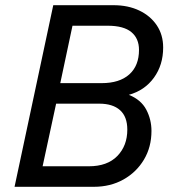

<svg xmlns="http://www.w3.org/2000/svg" viewBox="-20 -719 658 739"><path d="M341 0H36L185 -699H417Q473 -699 516 -678.5Q559 -658 583.5 -621.5Q608 -585 608 -536Q608 -469 572.5 -420Q537 -371 476 -354Q523 -335 543 -297Q563 -259 563 -215Q563 -153 534 -104.5Q505 -56 455 -28Q405 0 341 0ZM394 -620H259L212 -399H371Q440 -399 477.5 -432.5Q515 -466 515 -527Q515 -571 485.5 -595.5Q456 -620 394 -620ZM362 -320H196L144 -79H322Q393 -79 431.5 -118.5Q470 -158 470 -220Q470 -270 442 -295Q414 -320 362 -320Z"/></svg>

Font: Fragment Mono
Style: Italic
Weight: 400
Italic angle: -12°
Designer: Wei Huang based on Nimbus Sans by URW Studio, based on Helvetica by Max Miedinger.
Foundry: Wei Huang
Version: Version 1.011; ttfautohint (v1.8.4.7-5d5b)